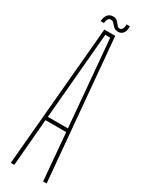

<svg xmlns="http://www.w3.org/2000/svg" viewBox="-229 -913 722 947"><g transform="rotate(30 132.0 -439.0)"><path d="M30 0 101 -800H163L234 0H214L191 -268H73L50 0ZM75 -288H189L174 -462L146 -780H118L90 -461ZM183 -877H202Q203.5 -851.5 192.8 -837.8Q182 -824 165 -824Q151.5 -824 143.8 -829.2Q136 -834.5 130.5 -841.5Q125 -848.5 119 -853.8Q113 -859 104 -859Q95.5 -859 90 -850.8Q84.5 -842.5 83 -827H64Q66 -852 77 -865Q88 -878 106.5 -878Q120 -878 127.5 -872.5Q135 -867 140 -860Q145 -853 150.2 -847.5Q155.5 -842 165 -842Q172 -842 178 -851Q184 -860 183 -877Z"/></g></svg>

Font: Big Shoulders Thin
Style: Regular
Weight: 100
Designer: Patric King
Foundry: XO Type Co
Version: Version 2.002